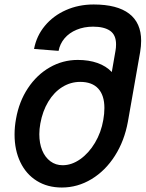

<svg xmlns="http://www.w3.org/2000/svg" viewBox="-20 -819 650 857"><path d="M45 -218.5Q45 -253 51.5 -288.5Q65 -365.5 104.5 -425.2Q144 -485 202 -518.2Q260 -551.5 327 -551.5Q376.5 -551.5 415.2 -537.8Q454 -524 479 -497.5L495.5 -592.5Q498 -605.5 498 -621Q498 -663 471.5 -681.5Q445 -700 395.5 -700Q355 -700 322 -686.2Q289 -672.5 268.2 -648Q247.5 -623.5 241.5 -592L132 -600.5Q143 -659 180.5 -704Q218 -749 274.5 -774Q331 -799 398 -799Q503 -799 556.5 -758Q610 -717 610 -637Q610 -613.5 605.5 -586.5L551 -276.5Q535.5 -190.5 493 -123.8Q450.5 -57 388.5 -19.5Q326.5 18 256 18Q192 18 144.2 -11.8Q96.5 -41.5 70.8 -95.2Q45 -149 45 -218.5ZM441 -283.5Q446 -311.5 446 -337Q446 -393.5 418.5 -423.5Q391 -453.5 338 -453.5Q295 -453.5 258 -430.5Q221 -407.5 195.5 -365.2Q170 -323 160 -267.5Q155.5 -243 155.5 -220Q155.5 -179.5 168.2 -148.2Q181 -117 204.8 -99.2Q228.5 -81.5 259.5 -81.5Q300 -81.5 338.2 -108.5Q376.5 -135.5 404 -181.8Q431.5 -228 441 -283.5Z"/></svg>

Font: JuliaMono SemiBold
Style: Italic
Weight: 600
Italic angle: -9°
Monospace: yes
Designer: cormullion
Foundry: corm
Version: Version 0.056; ttfautohint (v1.8.4)